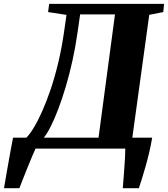

<svg xmlns="http://www.w3.org/2000/svg" viewBox="-82 -763 862 986"><path d="M-61.5 203.5Q-56 172 -49.5 133.8Q-43 95.5 -36.2 58Q-29.5 20.5 -23.8 -10Q-18 -40.5 -15 -56H53.5Q71 -73.5 92 -108.2Q113 -143 135.2 -193Q157.5 -243 178.8 -306Q200 -369 217.8 -444Q235.5 -519 247.5 -603L259.5 -686.5L165 -701L170.5 -743H760.5L756.5 -701L684.5 -687L597.5 -56H699.5Q693 -17 683.8 21.8Q674.5 60.5 664.5 95.5Q654.5 130.5 645.8 158.2Q637 186 631 203.5H548.5Q550 185 552.2 157.8Q554.5 130.5 556.5 100.8Q558.5 71 560 44.2Q561.5 17.5 561.5 0H100.5Q94.5 13 83.5 39Q72.5 65 59.8 96.2Q47 127.5 35.8 156.5Q24.5 185.5 17.5 203.5ZM143 -56H424L508.5 -689H329.5L316.5 -598.5Q306 -523 290.2 -452Q274.5 -381 255.8 -318Q237 -255 217.2 -203Q197.5 -151 178.5 -113.5Q159.5 -76 143 -56Z"/></svg>

Font: Merriweather 60pt Black
Style: Italic
Weight: 900
Italic angle: -7.8°
Version: Version 2.101